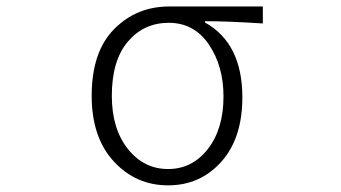

<svg xmlns="http://www.w3.org/2000/svg" viewBox="-20 -553 1040 586"><path d="M493.2 12.7Q394.5 12.7 327.1 -60.5Q259.8 -133.8 259.8 -260.7Q259.8 -394.5 328.1 -463.9Q396.5 -533.2 496.1 -533.2H782.2V-481.4Q674.8 -488.3 605.5 -488.3V-484.4Q719.7 -420.9 719.7 -255.9Q719.7 -130.9 655.3 -59.1Q590.8 12.7 493.2 12.7ZM493.2 -37.1Q566.4 -37.1 614.3 -98.1Q662.1 -159.2 662.1 -258.8Q662.1 -351.6 617.2 -417.5Q572.3 -483.4 495.1 -483.4Q418.9 -483.4 370.1 -425.8Q321.3 -368.2 321.3 -260.7Q321.3 -160.2 370.1 -98.6Q418.9 -37.1 493.2 -37.1Z"/></svg>

Font: GenEi Gothic M Light
Style: Regular
Weight: 300
Designer: o_tamon (Modified); [Source Han Sans]
Ryoko NISHIZUKA  (kana & ideographs); Paul D. Hunt (Latin, Greek & Cyrillic); Wenl
Version: Version 1.1a;Original Version 1.004